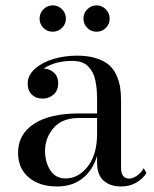

<svg xmlns="http://www.w3.org/2000/svg" viewBox="-20 -671 563 701"><path d="M298.6 -569.1Q284.7 -583 284.7 -603Q284.7 -623 298.8 -637.2Q313 -651.4 332.5 -651.4Q352.1 -651.4 366.2 -637.2Q380.4 -623 380.4 -603Q380.4 -583 366.5 -569.1Q352.5 -555.2 332.5 -555.2Q312.5 -555.2 298.6 -569.1ZM172.4 -651.4Q192.4 -651.4 206.5 -637.2Q220.7 -623 220.7 -603Q220.7 -583.5 206.5 -569.3Q192.4 -555.2 172.4 -555.2Q152.3 -555.2 138.4 -569.1Q124.5 -583 124.5 -603Q124.5 -623 138.7 -637.2Q152.8 -651.4 172.4 -651.4ZM267.6 -256.8H334.5V-304.7Q334.5 -324.7 333.3 -340.6Q332 -356.4 328.9 -373.8Q325.7 -391.1 319.3 -403.8Q313 -416.5 303.2 -427.2Q293.5 -438 278.6 -443.4Q263.7 -448.7 244.1 -448.7Q181.6 -448.7 139.6 -420.9Q161.1 -419.9 176.8 -405.8Q192.4 -391.6 192.4 -368.2Q192.4 -340.3 175.5 -325.7Q158.7 -311 135.7 -311Q111.8 -311 96.4 -325.4Q81.1 -339.8 81.1 -366.2Q81.1 -396 107.4 -419.7Q133.8 -443.4 174.8 -455.6Q215.8 -467.8 261.7 -467.8Q301.8 -467.8 331.3 -458.3Q360.8 -448.7 377.9 -433.8Q395 -418.9 405 -396.7Q415 -374.5 418.5 -353Q421.9 -331.5 421.9 -304.7V-58.6Q421.9 -19 452.1 -19Q465.3 -19 480.7 -30Q496.1 -41 504.9 -57.1L514.6 -39.1Q500.5 -17.1 476.6 -3.7Q452.6 9.8 421.4 9.8Q382.8 9.8 358.6 -11Q334.5 -31.7 334.5 -77.6V-101.6Q318.4 -48.8 281 -19.5Q243.7 9.8 188.5 9.8Q123.5 9.8 84.7 -23.4Q45.9 -56.6 45.9 -113.3Q45.9 -180.7 104 -218.8Q162.1 -256.8 267.6 -256.8ZM219.7 -19.5Q265.6 -19.5 300 -62.7Q334.5 -106 334.5 -183.1V-240.2H267.6Q207 -240.2 175.8 -203.9Q144.5 -167.5 144.5 -120.6Q144.5 -79.1 163.6 -49.3Q182.6 -19.5 219.7 -19.5Z"/></svg>

Font: Bodoni* 11pt
Style: Regular
Weight: 400
Version: Version 2.3